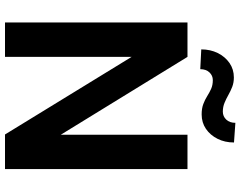

<svg xmlns="http://www.w3.org/2000/svg" viewBox="-114 -822 937 748"><g transform="rotate(90 354.0 -448.5)"><path d="M639.2 -710.9V0H504.4L202.1 -493.2V0H67.9V-710.9H202.1L505.4 -217.3V-710.9ZM459 -897.5 535.6 -892.1Q535.6 -856.4 521.2 -827.9Q506.8 -799.3 482.4 -782.7Q458 -766.1 426.3 -766.1Q402.8 -766.1 386 -772.5Q369.1 -778.8 355.2 -787.6Q341.3 -796.4 326.7 -803Q312 -809.6 292.5 -809.6Q274.9 -809.6 262.5 -796.4Q250 -783.2 250 -760.7L172.9 -764.6Q172.9 -799.8 187 -828.6Q201.2 -857.4 225.8 -874.5Q250.5 -891.6 282.2 -891.6Q302.2 -891.6 318.6 -885.3Q335 -878.9 350.1 -870.4Q365.2 -861.8 381.1 -855.2Q397 -848.6 415.5 -848.6Q433.6 -848.6 446.3 -861.8Q459 -875 459 -897.5Z"/></g></svg>

Font: Roboto SemiBold
Style: Regular
Weight: 600
Designer: Christian Robertson
Foundry: Google
Version: Version 3.009; 2024